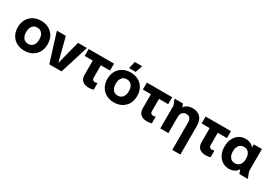

<svg xmlns="http://www.w3.org/2000/svg" viewBox="40 -1776 4320 3043"><g transform="rotate(30 2200.0 -255.0)"><path d="M301.4 12Q222.4 12 160.7 -21.3Q99 -54.6 63.8 -115.9Q28.5 -177.2 28.5 -260.9Q28.5 -345.4 63.8 -406.3Q99 -467.3 160.7 -500.7Q222.4 -534.2 301.4 -534.2Q380.7 -534.2 442.3 -500.7Q503.9 -467.3 539.1 -406.3Q574.3 -345.4 574.3 -260.9Q574.3 -177.2 539.1 -115.9Q503.9 -54.6 442.3 -21.3Q380.7 12 301.4 12ZM301.4 -111.5Q336.6 -111.5 363.7 -128.8Q390.8 -146.1 406.3 -179.4Q421.9 -212.6 421.9 -260.9Q421.9 -309.6 406.3 -342.8Q390.8 -376 363.7 -393.3Q336.6 -410.6 301.4 -410.6Q266.3 -410.6 238.8 -393.3Q211.3 -376 196.1 -342.8Q180.9 -309.6 180.9 -260.9Q180.9 -212.6 196.1 -179.4Q211.3 -146.1 238.8 -128.8Q266.3 -111.5 301.4 -111.5Z M755.5 0 592.4 -522.2H756.3L868 -90.6L979.6 -522.2H1142.8L979.7 0Z M1482.6 10Q1404.5 10 1363.3 -27.7Q1322.1 -65.4 1322.1 -138.3V-449H1470.1V-170.8Q1470.1 -143.5 1482.8 -130.1Q1495.4 -116.7 1522 -116.7Q1530.9 -116.7 1541.7 -118.3Q1552.5 -120 1565.7 -124.5V-2.9Q1543.2 3.6 1523.7 6.8Q1504.2 10 1482.6 10ZM1174.4 -395.3V-522.2H1637.9V-395.3Z M1940.4 12Q1861.4 12 1799.7 -21.3Q1738 -54.6 1702.8 -115.9Q1667.5 -177.2 1667.5 -260.9Q1667.5 -345.4 1702.8 -406.3Q1738 -467.3 1799.7 -500.7Q1861.4 -534.2 1940.4 -534.2Q2019.7 -534.2 2081.3 -500.7Q2142.9 -467.3 2178.1 -406.3Q2213.3 -345.4 2213.3 -260.9Q2213.3 -177.2 2178.1 -115.9Q2142.9 -54.6 2081.3 -21.3Q2019.7 12 1940.4 12ZM1940.4 -111.5Q1975.6 -111.5 2002.7 -128.8Q2029.8 -146.1 2045.3 -179.4Q2060.9 -212.6 2060.9 -260.9Q2060.9 -309.6 2045.3 -342.8Q2029.8 -376 2002.7 -393.3Q1975.6 -410.6 1940.4 -410.6Q1905.3 -410.6 1877.8 -393.3Q1850.3 -376 1835.1 -342.8Q1819.9 -309.6 1819.9 -260.9Q1819.9 -212.6 1835.1 -179.4Q1850.3 -146.1 1877.8 -128.8Q1905.3 -111.5 1940.4 -111.5ZM1879.8 -580.5 1911.1 -710H2044.7L2000.7 -580.5Z M2547.6 10Q2469.5 10 2428.3 -27.7Q2387.1 -65.4 2387.1 -138.3V-449H2535.1V-170.8Q2535.1 -143.5 2547.8 -130.1Q2560.4 -116.7 2587 -116.7Q2595.9 -116.7 2606.7 -118.3Q2617.5 -120 2630.7 -124.5V-2.9Q2608.2 3.6 2588.7 6.8Q2569.2 10 2547.6 10ZM2239.4 -395.3V-522.2H2702.9V-395.3Z M3121 200V-301.1Q3121 -353.3 3097.5 -379.4Q3073.9 -405.6 3032.5 -405.6Q2987.3 -405.6 2961 -376.2Q2934.7 -346.7 2934.7 -294.7V0H2786.7V-416.6L2746 -522.2H2900.8L2921.7 -463Q2936.6 -485.6 2958.8 -501.4Q2980.9 -517.1 3010 -525.6Q3039.1 -534.2 3073.8 -534.2Q3167.3 -534.2 3218.2 -479.5Q3269 -424.9 3269 -321.5V200Z M3622.6 10Q3544.5 10 3503.3 -27.7Q3462.1 -65.4 3462.1 -138.3V-449H3610.1V-170.8Q3610.1 -143.5 3622.8 -130.1Q3635.4 -116.7 3662 -116.7Q3670.9 -116.7 3681.7 -118.3Q3692.5 -120 3705.7 -124.5V-2.9Q3683.2 3.6 3663.7 6.8Q3644.2 10 3622.6 10ZM3314.4 -395.3V-522.2H3777.9V-395.3Z M4045.4 12Q3979.6 12 3926.3 -21.4Q3872.9 -54.8 3842.2 -116.1Q3811.5 -177.4 3811.5 -260.5Q3811.5 -343.6 3841.5 -405.1Q3871.5 -466.7 3924.1 -500.4Q3976.7 -534.2 4043.3 -534.2Q4074 -534.2 4102.5 -526.6Q4131.1 -519 4155.3 -503.9Q4179.5 -488.8 4196.6 -464.6V-522.2H4344.6V-114L4389 0H4234.2L4206.7 -71.9Q4189.5 -42.2 4164 -23.7Q4138.6 -5.3 4108.4 3.4Q4078.3 12 4045.4 12ZM4083.9 -111.5Q4119.8 -111.5 4146.9 -128.8Q4174.1 -146.1 4189.3 -179.4Q4204.5 -212.6 4204.5 -261.2Q4204.5 -309.8 4189.3 -343.1Q4174.1 -376.3 4146.9 -393.5Q4119.8 -410.6 4083.9 -410.6Q4049 -410.6 4021.7 -393.5Q3994.3 -376.3 3979.1 -343.1Q3963.9 -309.8 3963.9 -261.2Q3963.9 -212.6 3979.1 -179.4Q3994.3 -146.1 4021.7 -128.8Q4049 -111.5 4083.9 -111.5Z"/></g></svg>

Font: TikTok Sans Light
Style: Regular
Weight: 300
Version: Version 4.000